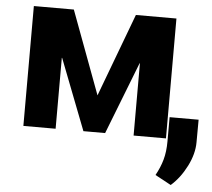

<svg xmlns="http://www.w3.org/2000/svg" viewBox="-52 -584 932 843"><g transform="rotate(5 414.0 -163.0)"><path d="M376 -162.1 513.2 -528.3H691.9V0H549.3V-318.4H547.9L423.8 0H328.1L207 -312.5H205.6V0H63.5V-528.3H239.7ZM827.1 5.4Q827.1 56.2 799.3 111.1Q771.5 166 730.5 202.1L660.2 164.1Q679.7 129.4 689.7 93.8Q699.7 58.1 699.7 12.2V-94.2H827.6Z"/></g></svg>

Font: Roboto Web
Style: Bold
Weight: 700
Designer: Google
Version: Version 1.200310; 2013